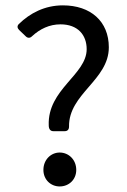

<svg xmlns="http://www.w3.org/2000/svg" viewBox="-20 -671 465 702"><path d="M296.9 -491.2C296.9 -397.5 153.3 -344.7 158.2 -212.9C158.2 -198.2 165 -191.4 174.8 -191.4H216.8C226.6 -191.4 232.4 -197.3 232.4 -208C230.5 -328.1 377.9 -377.9 377.9 -498C377.9 -592.8 311.5 -651.4 210 -651.4C143.6 -651.4 89.8 -623 48.8 -583C42 -576.2 43 -568.4 49.8 -561.5L74.2 -538.1C81.1 -531.2 89.8 -531.2 96.7 -538.1C126 -565.4 161.1 -582 201.2 -582C264.6 -582 296.9 -543 296.9 -491.2ZM138.7 -49.8C138.7 -13.7 166 10.7 198.2 10.7C231.4 10.7 258.8 -13.7 258.8 -49.8C258.8 -86.9 231.4 -113.3 198.2 -113.3C166 -113.3 138.7 -86.9 138.7 -49.8Z"/></svg>

Font: Ed Sans Neue
Style: Regular
Weight: 400
Designer: Stephen Hutchings
Version: Version 1.004;PS 001.004;hotconv 1.0.88;makeotf.lib2.5.64775